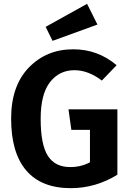

<svg xmlns="http://www.w3.org/2000/svg" viewBox="-20 -965 681 1001"><path d="M434 -945 488 -837 254 -752 218 -825ZM362 -708Q490 -708 588 -625L511 -545Q440 -599 368 -599Q289 -599 240.5 -536.5Q192 -474 192 -346Q192 -211 229.5 -152.5Q267 -94 346 -94Q403 -94 449 -119V-288H352L337 -395H592V-54Q478 16 349 16Q196 16 117 -76Q38 -168 38 -347Q38 -517 130 -612.5Q222 -708 362 -708Z"/></svg>

Font: FiraGO SemiBold
Style: Regular
Weight: 600
Designer: bBox Type
Foundry: bBox Type GmbH
Version: Version 1.001;PS 001.001;hotconv 1.0.88;makeotf.lib2.5.64775